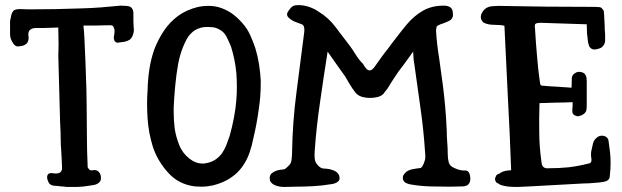

<svg xmlns="http://www.w3.org/2000/svg" viewBox="-20 -737 2444 754"><path d="M505.9 -618.2Q504.9 -606.4 501 -597.7Q498 -587.9 489.3 -581.1Q482.4 -576.2 469.7 -573.2Q457 -571.3 449.2 -570.3Q445.3 -569.3 442.4 -569.3Q439.5 -569.3 436.5 -570.3Q430.7 -573.2 428.7 -579.1Q426.8 -585 426.8 -590.8Q428.7 -598.6 429.7 -610.4Q430.7 -622.1 425.8 -630.9Q422.9 -637.7 415 -637.7Q407.2 -637.7 401.4 -637.7Q377.9 -637.7 355.5 -636.7Q333 -636.7 309.6 -636.7Q308.6 -636.7 308.6 -635.7Q307.6 -635.7 307.6 -634.8Q309.6 -625 311.5 -585.9Q313.5 -546.9 315.4 -499Q317.4 -441.4 319.3 -386.7Q320.3 -333 320.3 -322.3Q320.3 -257.8 321.3 -203.1Q321.3 -148.4 324.2 -84Q324.2 -81.1 324.2 -80.1Q325.2 -78.1 326.2 -77.1Q332 -65.4 344.7 -68.4Q358.4 -71.3 366.2 -63.5Q373 -58.6 376 -44.9Q377.9 -30.3 372.1 -23.4Q364.3 -13.7 349.6 -10.7Q335 -8.8 324.2 -6.8Q309.6 -3.9 283.2 -2.9Q270.5 -2.9 260.7 -2.9Q249 -2.9 240.2 -2.9Q230.5 -4.9 221.7 -4.9Q213.9 -5.9 205.1 -6.8Q198.2 -6.8 190.4 -7.8Q183.6 -8.8 177.7 -12.7Q171.9 -16.6 168.9 -25.4Q165 -33.2 165 -40Q165 -60.5 188.5 -56.6Q211.9 -52.7 219.7 -63.5Q223.6 -69.3 223.6 -73.2Q223.6 -77.1 223.6 -82Q223.6 -91.8 222.7 -102.5Q221.7 -113.3 221.7 -123Q220.7 -146.5 218.8 -170.9Q217.8 -195.3 217.8 -219.7Q217.8 -232.4 216.8 -241.2Q215.8 -250 215.8 -261.7Q215.8 -263.7 215.8 -263.7Q215.8 -264.6 215.8 -265.6Q213.9 -349.6 209 -516.6Q209 -539.1 210 -562.5Q210 -585.9 209 -618.2Q209 -619.1 209 -623Q209 -626 209 -628.9Q193.4 -628.9 178.7 -627.9Q163.1 -627 148.4 -627Q137.7 -627 120.1 -627Q103.5 -627 94.7 -616.2Q89.8 -606.4 91.8 -594.7Q93.8 -584 89.8 -574.2Q87.9 -569.3 84 -565.4Q79.1 -561.5 75.2 -559.6Q69.3 -556.6 59.6 -555.7Q48.8 -553.7 43.9 -555.7Q41 -556.6 38.1 -559.6Q35.2 -561.5 33.2 -564.5Q27.3 -573.2 23.4 -582Q19.5 -591.8 19.5 -601.6Q19.5 -615.2 19.5 -627.9Q19.5 -640.6 19.5 -654.3Q21.5 -663.1 24.4 -677.7Q28.3 -692.4 36.1 -697.3Q45.9 -702.1 64.5 -701.2Q82 -700.2 93.8 -700.2Q145.5 -700.2 197.3 -701.2Q250 -703.1 300.8 -704.1Q338.9 -705.1 377 -708Q414.1 -710.9 453.1 -714.8Q460.9 -714.8 475.6 -713.9Q489.3 -712.9 495.1 -708Q499 -704.1 502 -697.3Q503.9 -691.4 503.9 -685.5Q503.9 -680.7 503.9 -668Q503.9 -656.2 503.9 -651.4Q503.9 -639.6 504.9 -630.9Q505.9 -622.1 505.9 -618.2Z M974.6 -192.4Q969.7 -166 960.9 -140.6Q953.1 -116.2 938.5 -92.8Q910.2 -46.9 856.4 -22.5Q814.5 -3.9 771.5 -3.9Q758.8 -3.9 746.1 -4.9Q681.6 -12.7 640.6 -58.6Q598.6 -104.5 580.1 -161.1Q563.5 -214.8 559.6 -270.5Q557.6 -300.8 557.6 -331.1Q557.6 -356.4 559.6 -382.8Q560.5 -423.8 566.4 -463.9Q572.3 -503.9 585.9 -543Q600.6 -581.1 623 -615.2Q646.5 -650.4 679.7 -674.8Q711.9 -698.2 754.9 -709Q776.4 -713.9 797.9 -713.9Q818.4 -713.9 837.9 -709Q865.2 -701.2 888.7 -685.5Q912.1 -668.9 930.7 -647.5Q950.2 -626 961.9 -600.6Q973.6 -575.2 982.4 -548.8Q992.2 -516.6 997.1 -485.4Q1002 -454.1 1003.9 -422.9Q1003.9 -415 1003.9 -407.2Q1003.9 -357.4 996.1 -307.6Q988.3 -249 974.6 -192.4ZM887.7 -552.7Q879.9 -572.3 870.1 -591.8Q860.4 -611.3 841.8 -621.1Q830.1 -627.9 816.4 -629.9Q808.6 -630.9 800.8 -630.9Q795.9 -630.9 790 -630.9Q775.4 -630.9 762.7 -626Q750 -622.1 738.3 -613.3Q727.5 -604.5 719.7 -593.8Q711.9 -582 706.1 -569.3Q687.5 -529.3 679.7 -486.3Q671.9 -442.4 668 -399.4Q664.1 -358.4 662.1 -316.4Q662.1 -306.6 662.1 -296.9Q662.1 -263.7 666 -232.4Q670.9 -200.2 683.6 -168Q696.3 -135.7 723.6 -114.3Q748 -94.7 776.4 -94.7Q783.2 -94.7 792 -96.7Q828.1 -103.5 851.6 -134.8Q862.3 -150.4 869.1 -168Q876 -186.5 881.8 -203.1Q891.6 -237.3 898.4 -273.4Q905.3 -308.6 908.2 -344.7Q910.2 -370.1 910.2 -394.5Q910.2 -422.9 908.2 -450.2Q903.3 -502 887.7 -552.7Z M1827.1 -36.1Q1827.1 -4.9 1794.9 -4.9Q1763.7 -3.9 1744.1 -3.9Q1707 -3.9 1670.9 -4.9Q1633.8 -5.9 1598.6 -11.7Q1586.9 -12.7 1576.2 -17.6Q1565.4 -22.5 1562.5 -32.2Q1561.5 -38.1 1562.5 -44.9Q1564.5 -50.8 1568.4 -54.7Q1574.2 -62.5 1582 -66.4Q1589.8 -70.3 1598.6 -72.3Q1620.1 -76.2 1629.9 -77.1Q1638.7 -77.1 1647.5 -104.5Q1650.4 -112.3 1650.4 -121.1Q1649.4 -129.9 1649.4 -137.7Q1643.6 -227.5 1630.9 -315.4Q1619.1 -403.3 1606.4 -490.2Q1604.5 -498 1603.5 -515.6Q1602.5 -534.2 1602.5 -534.2Q1583 -506.8 1563.5 -480.5Q1543 -455.1 1525.4 -426.8Q1516.6 -414.1 1508.8 -400.4Q1501 -386.7 1491.2 -376Q1484.4 -363.3 1467.8 -357.4Q1451.2 -352.5 1432.6 -352.5Q1416 -352.5 1399.4 -357.4Q1382.8 -363.3 1374 -376Q1363.3 -389.6 1353.5 -406.2Q1344.7 -421.9 1335 -437.5Q1317.4 -461.9 1300.8 -485.4Q1284.2 -509.8 1266.6 -534.2Q1251 -436.5 1237.3 -338.9Q1222.7 -241.2 1215.8 -143.6Q1214.8 -129.9 1215.8 -114.3Q1217.8 -98.6 1227.5 -88.9Q1238.3 -76.2 1250 -75.2Q1260.7 -75.2 1276.4 -72.3Q1283.2 -70.3 1291 -67.4Q1298.8 -64.5 1304.7 -58.6Q1310.5 -52.7 1312.5 -45.9Q1314.5 -38.1 1312.5 -30.3Q1307.6 -22.5 1298.8 -18.6Q1290 -14.6 1280.3 -13.7Q1245.1 -7.8 1210 -5.9Q1175.8 -3.9 1140.6 -3.9Q1127 -3.9 1099.6 -2.9Q1097.7 -2.9 1095.7 -2.9Q1072.3 -2.9 1055.7 -11.7Q1047.9 -15.6 1043 -22.5Q1039.1 -28.3 1039.1 -38.1Q1039.1 -52.7 1052.7 -60.5Q1066.4 -68.4 1080.1 -70.3Q1094.7 -71.3 1098.6 -73.2Q1102.5 -75.2 1112.3 -85Q1124 -94.7 1125 -110.4Q1127 -126 1127 -139.6Q1128.9 -258.8 1144.5 -376Q1160.2 -494.1 1174.8 -611.3Q1177.7 -636.7 1165 -641.6Q1153.3 -645.5 1136.7 -652.3Q1123 -658.2 1112.3 -668.9Q1101.6 -680.7 1114.3 -696.3Q1124 -710 1131.8 -713.9Q1138.7 -716.8 1148.4 -716.8Q1152.3 -716.8 1157.2 -716.8Q1177.7 -715.8 1196.3 -709Q1215.8 -702.1 1232.4 -690.4Q1269.5 -668 1296.9 -631.8Q1324.2 -595.7 1349.6 -562.5Q1364.3 -543.9 1377 -522.5Q1389.6 -502 1406.2 -485.4Q1410.2 -476.6 1418.9 -466.8Q1426.8 -458 1438.5 -461.9Q1442.4 -464.8 1446.3 -468.8Q1450.2 -472.7 1453.1 -477.5Q1464.8 -494.1 1477.5 -511.7Q1489.3 -528.3 1502.9 -544.9Q1520.5 -569.3 1539.1 -592.8Q1557.6 -617.2 1576.2 -639.6Q1605.5 -674.8 1641.6 -695.3Q1677.7 -715.8 1726.6 -714.8Q1742.2 -713.9 1751 -706.1Q1758.8 -699.2 1758.8 -678.7Q1758.8 -661.1 1740.2 -653.3Q1722.7 -645.5 1710 -641.6Q1705.1 -639.6 1701.2 -637.7Q1697.3 -635.7 1694.3 -631.8Q1693.4 -627.9 1693.4 -624Q1692.4 -621.1 1692.4 -617.2Q1695.3 -564.5 1704.1 -511.7Q1711.9 -458 1718.8 -405.3Q1724.6 -360.4 1728.5 -315.4Q1732.4 -269.5 1734.4 -224.6Q1734.4 -202.1 1736.3 -178.7Q1738.3 -155.3 1738.3 -132.8Q1738.3 -114.3 1742.2 -99.6Q1746.1 -84 1766.6 -76.2Q1787.1 -66.4 1806.6 -67.4Q1825.2 -68.4 1827.1 -36.1Z M1987.3 -68.4Q1982.4 -210 1974.6 -351.6Q1967.8 -494.1 1960.9 -635.7Q1951.2 -638.7 1940.4 -638.7Q1928.7 -639.6 1918.9 -639.6Q1909.2 -639.6 1898.4 -641.6Q1887.7 -643.6 1878.9 -648.4Q1868.2 -658.2 1868.2 -669.9Q1868.2 -676.8 1871.1 -683.6Q1880.9 -704.1 1899.4 -710Q1908.2 -712.9 1918 -712.9Q1927.7 -713.9 1936.5 -713.9Q2030.3 -712.9 2126 -710.9Q2221.7 -710 2316.4 -710Q2325.2 -710 2334 -709Q2342.8 -708 2346.7 -700.2Q2351.6 -696.3 2351.6 -689.5Q2352.5 -683.6 2352.5 -677.7Q2353.5 -659.2 2354.5 -639.6Q2354.5 -620.1 2356.4 -601.6Q2356.4 -589.8 2356.4 -579.1Q2356.4 -567.4 2350.6 -559.6Q2344.7 -548.8 2328.1 -544.9Q2311.5 -540 2302.7 -545.9Q2295.9 -549.8 2293 -557.6Q2291 -565.4 2289.1 -572.3Q2287.1 -589.8 2285.2 -606.4Q2284.2 -624 2284.2 -641.6Q2236.3 -642.6 2193.4 -644.5Q2151.4 -645.5 2102.5 -647.5Q2096.7 -647.5 2090.8 -646.5Q2084 -645.5 2081.1 -641.6Q2080.1 -635.7 2080.1 -631.8Q2080.1 -627.9 2081.1 -624Q2084 -571.3 2088.9 -517.6Q2092.8 -464.8 2100.6 -412.1Q2100.6 -409.2 2101.6 -406.2Q2102.5 -404.3 2104.5 -402.3Q2105.5 -401.4 2108.4 -400.4Q2110.4 -400.4 2112.3 -400.4Q2140.6 -397.5 2168.9 -396.5Q2197.3 -394.5 2224.6 -392.6Q2225.6 -410.2 2225.6 -426.8Q2224.6 -443.4 2242.2 -452.1Q2250 -456.1 2261.7 -454.1Q2272.5 -452.1 2278.3 -444.3Q2282.2 -438.5 2283.2 -431.6Q2284.2 -425.8 2284.2 -419.9Q2284.2 -395.5 2284.2 -370.1Q2284.2 -344.7 2284.2 -320.3Q2284.2 -314.5 2283.2 -308.6Q2283.2 -302.7 2280.3 -297.9Q2277.3 -292 2270.5 -288.1Q2264.6 -283.2 2256.8 -282.2Q2252.9 -280.3 2249 -280.3Q2246.1 -280.3 2242.2 -282.2Q2225.6 -286.1 2227.5 -305.7Q2229.5 -324.2 2228.5 -335.9Q2195.3 -334 2163.1 -334Q2129.9 -333 2098.6 -332Q2096.7 -268.6 2097.7 -215.8Q2097.7 -164.1 2106.4 -100.6Q2107.4 -94.7 2108.4 -89.8Q2110.4 -84 2115.2 -80.1Q2120.1 -77.1 2125 -76.2Q2128.9 -76.2 2134.8 -76.2Q2174.8 -76.2 2213.9 -80.1Q2252.9 -85 2291 -94.7Q2293.9 -94.7 2296.9 -96.7Q2299.8 -97.7 2300.8 -100.6Q2302.7 -103.5 2302.7 -106.4Q2302.7 -109.4 2302.7 -112.3Q2299.8 -127.9 2301.8 -142.6Q2304.7 -157.2 2308.6 -172.9Q2311.5 -186.5 2322.3 -195.3Q2332 -205.1 2346.7 -204.1Q2368.2 -201.2 2370.1 -181.6Q2373 -162.1 2375 -144.5Q2377.9 -122.1 2377.9 -97.7Q2377.9 -73.2 2375 -48.8Q2375 -44.9 2374 -40Q2373 -35.2 2370.1 -32.2Q2365.2 -27.3 2360.4 -25.4Q2354.5 -23.4 2348.6 -22.5Q2330.1 -19.5 2311.5 -18.6Q2292 -16.6 2272.5 -16.6Q2219.7 -13.7 2165 -10.7Q2111.3 -7.8 2058.6 -4.9Q2037.1 -3.9 2014.6 -2.9Q2009.8 -2.9 2004.9 -2.9Q1987.3 -2.9 1970.7 -4.9Q1961.9 -6.8 1952.1 -8.8Q1943.4 -10.7 1936.5 -16.6Q1928.7 -18.6 1925.8 -26.4Q1921.9 -35.2 1926.8 -43Q1927.7 -47.9 1931.6 -50.8Q1935.5 -53.7 1940.4 -54.7Q1950.2 -62.5 1962.9 -65.4Q1974.6 -68.4 1987.3 -68.4Z"/></svg>

Font: Little Wizzy
Style: Regular
Weight: 400
Version: Version 1.0